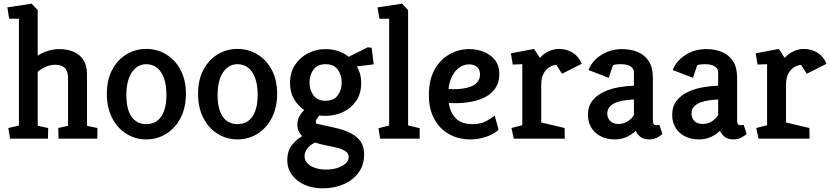

<svg xmlns="http://www.w3.org/2000/svg" viewBox="-20 -754 4515 1044"><path d="M35 0 25 -58 83 -71V-652H30L20 -714L152 -734L185 -699V-451Q206 -466 238 -476.5Q270 -487 302 -487Q346 -487 380 -472.5Q414 -458 433.5 -428Q453 -398 453 -351V-70L510 -58L509 0H298L297 -58L350 -70V-330Q350 -367 332 -384.5Q314 -402 281 -402Q251 -402 224 -388.5Q197 -375 185 -363V-70L242 -58L241 0Z M775 4Q716 4 667 -26.5Q618 -57 589.5 -113Q561 -169 561 -244Q561 -320 590 -374.5Q619 -429 668 -458.5Q717 -488 775 -488Q835 -488 884 -458Q933 -428 962 -373.5Q991 -319 991 -244Q991 -169 962 -113Q933 -57 884 -26.5Q835 4 775 4ZM775 -79Q810 -79 834.5 -97Q859 -115 872 -151Q885 -187 885 -238Q885 -291 872 -328Q859 -365 834.5 -385Q810 -405 775 -405Q750 -405 730 -393Q710 -381 695.5 -358.5Q681 -336 674 -305Q667 -274 667 -236Q667 -185 680 -149.5Q693 -114 717.5 -96.5Q742 -79 775 -79Z M1271 4Q1212 4 1163 -26.5Q1114 -57 1085.5 -113Q1057 -169 1057 -244Q1057 -320 1086 -374.5Q1115 -429 1164 -458.5Q1213 -488 1271 -488Q1331 -488 1380 -458Q1429 -428 1458 -373.5Q1487 -319 1487 -244Q1487 -169 1458 -113Q1429 -57 1380 -26.5Q1331 4 1271 4ZM1271 -79Q1306 -79 1330.5 -97Q1355 -115 1368 -151Q1381 -187 1381 -238Q1381 -291 1368 -328Q1355 -365 1330.5 -385Q1306 -405 1271 -405Q1246 -405 1226 -393Q1206 -381 1191.5 -358.5Q1177 -336 1170 -305Q1163 -274 1163 -236Q1163 -185 1176 -149.5Q1189 -114 1213.5 -96.5Q1238 -79 1271 -79Z M1736 270Q1679 270 1635.5 250.5Q1592 231 1567 196.5Q1542 162 1542 117Q1542 68 1566.5 36Q1591 4 1624 -14Q1611 -25 1604 -40.5Q1597 -56 1597 -77Q1597 -102 1608 -121.5Q1619 -141 1634 -156Q1600 -179 1578.5 -215.5Q1557 -252 1557 -302Q1557 -360 1584.5 -401.5Q1612 -443 1656 -465Q1700 -487 1750 -487Q1785 -487 1818 -476.5Q1851 -466 1876 -445L1980 -497L2001 -494L2012 -404L1921 -393Q1932 -374 1938 -351.5Q1944 -329 1944 -303Q1944 -245 1916.5 -205Q1889 -165 1845 -144.5Q1801 -124 1750 -124Q1741 -124 1732.5 -124.5Q1724 -125 1716 -126L1697 -98L1699 -82L1802 -59Q1852 -48 1887.5 -29.5Q1923 -11 1941.5 16.5Q1960 44 1960 85Q1960 144 1929 185.5Q1898 227 1847 248.5Q1796 270 1736 270ZM1755 168Q1786 168 1813.5 159.5Q1841 151 1858.5 135.5Q1876 120 1876 99Q1876 80 1859 68.5Q1842 57 1814.5 50Q1787 43 1755 37Q1723 31 1693 21Q1666 34 1651 53.5Q1636 73 1636 96Q1636 116 1650 132Q1664 148 1690.5 158Q1717 168 1755 168ZM1750 -206Q1795 -206 1816.5 -235.5Q1838 -265 1838 -306Q1838 -346 1816.5 -375.5Q1795 -405 1750 -405Q1706 -405 1684.5 -375.5Q1663 -346 1663 -306Q1663 -265 1684.5 -235.5Q1706 -206 1750 -206Z M2047 0 2038 -57 2096 -71V-652H2043L2033 -714L2166 -734L2199 -699V-72L2262 -57V0Z M2536 4Q2474 4 2423 -24Q2372 -52 2342 -106Q2312 -160 2312 -237Q2312 -319 2342.5 -374.5Q2373 -430 2423.5 -458.5Q2474 -487 2531 -487Q2572 -487 2609.5 -472.5Q2647 -458 2671 -428Q2695 -398 2695 -352Q2695 -307 2674.5 -276Q2654 -245 2620 -227Q2586 -209 2543.5 -201Q2501 -193 2457 -193L2420 -194Q2427 -145 2457 -112Q2487 -79 2551 -79Q2592 -79 2621 -94Q2650 -109 2670 -126L2691 -49Q2679 -36 2656 -24Q2633 -12 2602.5 -4Q2572 4 2536 4ZM2419 -270 2447 -269Q2469 -269 2494 -272Q2519 -275 2540.5 -283.5Q2562 -292 2576 -308Q2590 -324 2590 -349Q2590 -378 2572.5 -391Q2555 -404 2532 -404Q2501 -404 2476.5 -386Q2452 -368 2437 -337Q2422 -306 2419 -270Z M2774 0 2761 -58 2820 -73V-405L2768 -403L2758 -464L2884 -488L2916 -439Q2937 -463 2964.5 -475.5Q2992 -488 3018 -488Q3062 -488 3095 -467Q3128 -446 3143 -407L3036 -353L3005 -401Q2991 -401 2971.5 -391Q2952 -381 2937.5 -357.5Q2923 -334 2923 -294V-88L3050 -58L3051 0Z M3323 4Q3279 4 3246 -13Q3213 -30 3195 -60Q3177 -90 3177 -129Q3177 -175 3200.5 -205.5Q3224 -236 3262.5 -254Q3301 -272 3344.5 -279.5Q3388 -287 3427 -288V-362Q3427 -380 3409 -392.5Q3391 -405 3355 -405Q3345 -405 3333 -404Q3321 -403 3313 -399L3290 -331L3180 -373Q3199 -423 3249 -455Q3299 -487 3363 -487Q3409 -487 3447 -471.5Q3485 -456 3507.5 -422Q3530 -388 3530 -332V-97Q3530 -84 3535 -78.5Q3540 -73 3549 -73Q3554 -73 3559 -74Q3564 -75 3566 -75L3582 -25Q3574 -18 3555 -7Q3536 4 3510 4Q3481 4 3463.5 -9Q3446 -22 3437 -43Q3416 -22 3387 -9Q3358 4 3323 4ZM3342 -80Q3371 -80 3394 -95Q3417 -110 3427 -129V-213Q3406 -212 3381 -209Q3356 -206 3333.5 -198Q3311 -190 3296.5 -175Q3282 -160 3282 -136Q3282 -113 3297.5 -96.5Q3313 -80 3342 -80Z M3781 4Q3737 4 3704 -13Q3671 -30 3653 -60Q3635 -90 3635 -129Q3635 -175 3658.5 -205.5Q3682 -236 3720.5 -254Q3759 -272 3802.5 -279.5Q3846 -287 3885 -288V-362Q3885 -380 3867 -392.5Q3849 -405 3813 -405Q3803 -405 3791 -404Q3779 -403 3771 -399L3748 -331L3638 -373Q3657 -423 3707 -455Q3757 -487 3821 -487Q3867 -487 3905 -471.5Q3943 -456 3965.5 -422Q3988 -388 3988 -332V-97Q3988 -84 3993 -78.5Q3998 -73 4007 -73Q4012 -73 4017 -74Q4022 -75 4024 -75L4040 -25Q4032 -18 4013 -7Q3994 4 3968 4Q3939 4 3921.5 -9Q3904 -22 3895 -43Q3874 -22 3845 -9Q3816 4 3781 4ZM3800 -80Q3829 -80 3852 -95Q3875 -110 3885 -129V-213Q3864 -212 3839 -209Q3814 -206 3791.5 -198Q3769 -190 3754.5 -175Q3740 -160 3740 -136Q3740 -113 3755.5 -96.5Q3771 -80 3800 -80Z M4105 0 4092 -58 4151 -73V-405L4099 -403L4089 -464L4215 -488L4247 -439Q4268 -463 4295.5 -475.5Q4323 -488 4349 -488Q4393 -488 4426 -467Q4459 -446 4474 -407L4367 -353L4336 -401Q4322 -401 4302.5 -391Q4283 -381 4268.5 -357.5Q4254 -334 4254 -294V-88L4381 -58L4382 0Z"/></svg>

Font: Kreon Light Medium
Style: Regular
Weight: 500
Version: Version 2.002